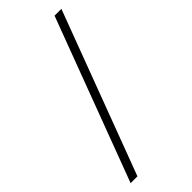

<svg xmlns="http://www.w3.org/2000/svg" viewBox="-232 -755 796 796"><g transform="rotate(-45 166.0 -357.0)"><path d="M320 -714 52 0H12L280 -714Z"/></g></svg>

Font: Noto Sans Thai Looped ExtLight
Style: Regular
Weight: 200
Designer: Sasikarn Vongin, Ben Mitchell
Foundry: The Fontpad Ltd
Version: Version 1.00